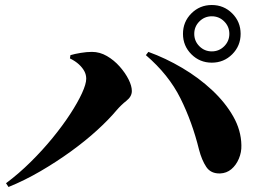

<svg xmlns="http://www.w3.org/2000/svg" viewBox="-20 -794 1040 766"><path d="M825 -544Q777 -544 743.5 -577.5Q710 -611 710 -659Q710 -707 743.5 -740.5Q777 -774 825 -774Q873 -774 906.5 -740.5Q940 -707 940 -659Q940 -611 906.5 -577.5Q873 -544 825 -544ZM4 -63Q55 -101 102.5 -148Q150 -195 190 -244Q230 -293 260 -339Q290 -385 307 -422Q324 -459 324 -480Q324 -496 316.5 -510Q309 -524 295 -537Q281 -550 259 -561L261 -574Q278 -579 302 -583Q326 -587 347 -587Q378 -587 406.5 -570.5Q435 -554 457.5 -528.5Q480 -503 493 -477Q506 -451 506 -431Q506 -409 484.5 -392Q463 -375 445 -354Q414 -317 367.5 -274.5Q321 -232 263 -190Q205 -148 141.5 -111Q78 -74 14 -48ZM858 -102Q821 -101 803 -128Q785 -155 774 -197Q747 -307 700 -401.5Q653 -496 562 -574L572 -587Q641 -562 707 -523Q773 -484 826 -434.5Q879 -385 910.5 -329.5Q942 -274 943 -215Q944 -187 933 -161Q922 -135 903 -119Q884 -103 858 -102ZM825 -589Q854 -589 874.5 -609.5Q895 -630 895 -659Q895 -688 874.5 -708.5Q854 -729 825 -729Q796 -729 775.5 -708.5Q755 -688 755 -659Q755 -630 775.5 -609.5Q796 -589 825 -589Z"/></svg>

Font: Noto Serif SC ExtraLight Black
Style: Regular
Weight: 900
Version: Version 2.002-H1;hotconv 1.1.0;makeotfexe 2.6.0